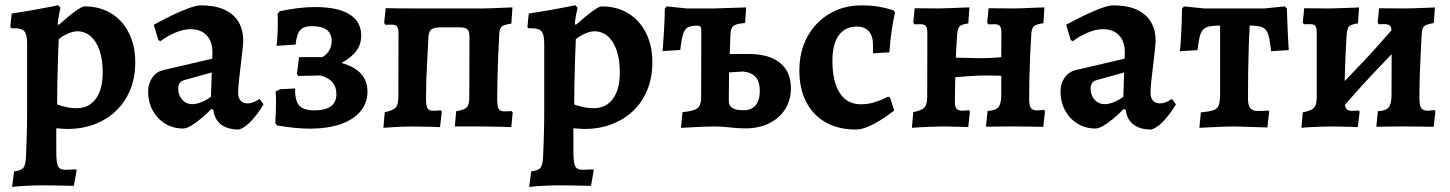

<svg xmlns="http://www.w3.org/2000/svg" viewBox="-20 -494 5663 750"><path d="M27 236.1 35.2 175.4Q63.6 172.4 72.2 160.2Q80.8 148.1 81.7 112.5Q82.6 93.3 83.5 65.7Q84.5 38.1 85.2 9.3Q85.9 -19.5 85.9 -41.4V-324Q85.9 -358.5 75.6 -371.1Q65.3 -383.7 37.4 -383.7H24.1L20.2 -389L25.5 -441Q70.8 -447.9 112.5 -455.3Q154.2 -462.7 180.8 -468.1Q207.4 -473.6 207.4 -473.6L216.1 -463.8Q216.1 -463.8 211.9 -443.6Q207.7 -423.5 205.2 -401.2L209.2 -396.5Q248.7 -432 274.7 -450.5Q300.7 -469.1 309.9 -469.1Q369.7 -469.1 414 -441.9Q458.4 -414.8 483.3 -365.5Q508.3 -316.2 508.3 -250.5Q508.3 -191.5 488.8 -143.5Q469.3 -95.6 433.7 -61.4Q398 -27.2 349.7 -8.7Q301.3 9.7 243.5 9.7Q236 9.7 225.8 9Q215.6 8.2 207.7 7.6Q199.8 7.1 199.8 7.1Q199.8 29.4 199.9 52.9Q199.9 76.4 199.9 99.7Q199.9 139 206.3 154.1Q212.6 169.3 236.6 169.3Q247.3 169.3 259.9 168.3Q272.5 167.4 276.9 167.4L279.3 171.3L268.6 231.8Q262 231.8 247.8 231.6Q233.5 231.4 215.9 230.9Q198.3 230.5 180.2 230.2Q162.2 230 147.9 230Q120.4 230 92.2 231.3Q64.1 232.5 45.6 234.3Q27 236.1 27 236.1ZM278.7 -71.4Q327.2 -71.4 354.2 -107.9Q381.2 -144.4 381.2 -211.6Q381.2 -261.3 368.9 -297.1Q356.6 -332.8 334 -352.3Q311.5 -371.8 281.7 -371.8Q267.1 -371.8 247.1 -363.5Q227.2 -355.2 209.3 -341.3Q207.7 -302.1 206.2 -256.9Q204.6 -211.8 203.9 -167.4Q203.1 -123 203.1 -85.9Q214.1 -81.5 235.2 -76.5Q256.4 -71.4 278.7 -71.4Z M913 12Q869 12 843.3 -7.8Q817.6 -27.6 813.2 -65.4L805.6 -68.2Q785.6 -47.8 764.8 -30.5Q744 -13.3 725.9 -2.6Q707.8 8 695.1 8Q656.3 8 625.3 -10.9Q594.3 -29.9 576.4 -62.8Q558.6 -95.8 558.6 -136.7Q558.6 -167.6 574.6 -190.5Q590.7 -213.4 616.5 -219.9L809.2 -264.7L809.8 -289.3Q809.8 -332.1 787.2 -356Q764.7 -380 724.5 -380Q696.5 -380 664.4 -366.3Q632.2 -352.6 606.7 -333.1L598.6 -337.5L580.7 -397.2Q610.3 -413.5 646.4 -431.4Q682.5 -449.2 714.8 -461.1Q747.2 -473 764 -473Q822.5 -473 859.1 -455Q895.7 -437.1 912.9 -406.5Q930.1 -376 930.1 -336.8Q930.1 -324.3 927.1 -297.1Q924.2 -269.9 920.2 -237.7Q916.2 -205.6 913.2 -176.7Q910.3 -147.7 910.3 -130.7Q910.3 -111.9 919.9 -101Q929.6 -90.1 945.9 -90.1Q959.3 -90.1 972.9 -96.1Q986.5 -102.2 994.1 -107.5L1009.5 -86.5Q999.2 -68.5 983.3 -47.3Q967.3 -26.1 949.2 -9.6Q931.1 6.9 913 12ZM732 -87.1Q747.4 -87.1 767.7 -95.4Q788 -103.7 804 -116.1L807.2 -210.9L700.1 -181.2Q676.1 -174.4 676.1 -148.2Q676.1 -122.5 691.5 -104.8Q706.9 -87.1 732 -87.1Z M1189.4 8.5Q1135.9 8.5 1062 -4L1055.3 -12.7Q1056.8 -38.9 1057.5 -59.3Q1058.2 -79.7 1058.2 -98.6Q1058.1 -117.4 1056.6 -136.7L1074.9 -145.4L1132.7 -148.5Q1131.7 -101.2 1148.5 -82.1Q1165.4 -62.9 1207.9 -62.9Q1294.1 -62.9 1294.1 -126.6Q1294.1 -182.7 1231.5 -199.3L1145 -197.2L1139.9 -204.9L1148.2 -270.8L1238.8 -270.7Q1256.4 -280.8 1266 -297Q1275.6 -313.3 1275.6 -333.5Q1275.6 -362.2 1256.7 -377Q1237.9 -391.9 1198.7 -391.9Q1166.4 -391.9 1152.8 -376.8Q1139.2 -361.8 1134.6 -319.9L1060.3 -315Q1063.3 -336.9 1064.5 -370.2Q1065.8 -403.5 1064.7 -441.1L1073.2 -450.2Q1115.2 -459 1147.7 -462.7Q1180.3 -466.4 1212.3 -466.4Q1299.4 -466.4 1345.2 -438Q1391 -409.7 1391 -355.3Q1391 -321.6 1372.3 -295.6Q1353.5 -269.7 1313.9 -248Q1365.2 -233.9 1390.3 -205.8Q1415.4 -177.8 1415.4 -136.3Q1415.4 -91.8 1388.2 -59.2Q1361 -26.5 1310.5 -9Q1259.9 8.5 1189.4 8.5Z M1477.5 5.2 1483 -55.7Q1515.3 -62.2 1525.7 -74Q1536.1 -85.7 1536.1 -115.2L1536.7 -360.7Q1536.7 -383.7 1530.9 -390.8Q1525.1 -397.8 1509.6 -397.8Q1505.6 -397.8 1498.4 -397.5Q1491.3 -397.3 1485.4 -397.3L1480.6 -404.4L1486.6 -462Q1511.6 -461.6 1540.5 -461.3Q1569.4 -461 1594.3 -461H1870.9Q1883.5 -461 1911.7 -462.3Q1939.9 -463.6 1981.8 -465.1L1977.5 -401.8Q1949.2 -397.8 1940.6 -390.8Q1931.9 -383.7 1930.4 -363.7Q1927.7 -318.1 1925.9 -272.7Q1924.2 -227.2 1923.2 -185.5Q1922.2 -143.9 1922.2 -107.9Q1922.2 -78.6 1927.8 -68.8Q1933.4 -59 1949.6 -59Q1956.8 -59 1965 -59.3Q1973.2 -59.6 1978.3 -60.1L1982.7 -54.9L1977.3 2.5Q1959.2 1.5 1936.7 1.2Q1914.3 1 1894.7 0.5Q1875.1 0 1863.4 0H1756.6L1762.1 -59.8Q1792.7 -64.2 1803 -74.5Q1813.2 -84.8 1813.2 -112.7L1813.8 -350.9Q1813.8 -373.9 1804.5 -380.6Q1795.2 -387.3 1773.6 -387.3H1704.7Q1677.7 -387.3 1666.7 -380.3Q1655.7 -373.3 1653.7 -352.4Q1651.2 -303 1648.9 -260.3Q1646.6 -217.7 1645.3 -180.5Q1644.1 -143.4 1644.1 -110.2Q1644.1 -80.8 1649.9 -71.1Q1655.8 -61.3 1672.1 -61.3Q1680.7 -61.3 1688.8 -61.8Q1696.9 -62.3 1701.5 -63.3L1705.8 -58L1698.8 2.5Q1681.2 1.5 1659.2 1.2Q1637.2 1 1617.6 0.5Q1598 0 1585.9 0Q1569.4 0 1539.6 1.3Q1509.7 2.6 1477.5 5.2Z M2047 236.1 2055.2 175.4Q2083.6 172.4 2092.2 160.2Q2100.8 148.1 2101.7 112.5Q2102.6 93.3 2103.5 65.7Q2104.5 38.1 2105.2 9.3Q2105.9 -19.5 2105.9 -41.4V-324Q2105.9 -358.5 2095.6 -371.1Q2085.3 -383.7 2057.4 -383.7H2044.1L2040.2 -389L2045.5 -441Q2090.8 -447.9 2132.5 -455.3Q2174.2 -462.7 2200.8 -468.1Q2227.4 -473.6 2227.4 -473.6L2236.1 -463.8Q2236.1 -463.8 2231.9 -443.6Q2227.7 -423.5 2225.2 -401.2L2229.2 -396.5Q2268.7 -432 2294.7 -450.5Q2320.7 -469.1 2329.9 -469.1Q2389.7 -469.1 2434 -441.9Q2478.4 -414.8 2503.3 -365.5Q2528.3 -316.2 2528.3 -250.5Q2528.3 -191.5 2508.8 -143.5Q2489.3 -95.6 2453.7 -61.4Q2418 -27.2 2369.7 -8.7Q2321.3 9.7 2263.5 9.7Q2256 9.7 2245.8 9Q2235.6 8.2 2227.7 7.6Q2219.8 7.1 2219.8 7.1Q2219.8 29.4 2219.9 52.9Q2219.9 76.4 2219.9 99.7Q2219.9 139 2226.3 154.1Q2232.6 169.3 2256.6 169.3Q2267.3 169.3 2279.9 168.3Q2292.5 167.4 2296.9 167.4L2299.3 171.3L2288.6 231.8Q2282 231.8 2267.8 231.6Q2253.5 231.4 2235.9 230.9Q2218.3 230.5 2200.2 230.2Q2182.2 230 2167.9 230Q2140.4 230 2112.2 231.3Q2084.1 232.5 2065.6 234.3Q2047 236.1 2047 236.1ZM2298.7 -71.4Q2347.2 -71.4 2374.2 -107.9Q2401.2 -144.4 2401.2 -211.6Q2401.2 -261.3 2388.9 -297.1Q2376.6 -332.8 2354 -352.3Q2331.5 -371.8 2301.7 -371.8Q2287.1 -371.8 2267.1 -363.5Q2247.2 -355.2 2229.3 -341.3Q2227.7 -302.1 2226.2 -256.9Q2224.6 -211.8 2223.9 -167.4Q2223.1 -123 2223.1 -85.9Q2234.1 -81.5 2255.2 -76.5Q2276.4 -71.4 2298.7 -71.4Z M2890.8 7.5Q2861.7 7.5 2831 3.7Q2800.3 0 2770 0Q2749.8 0 2714.2 1.5Q2678.6 2.9 2640 5.4L2646 -55.9Q2690 -59.9 2704.4 -71.4Q2718.9 -82.8 2718.9 -113.3L2719.4 -372.5Q2719.4 -385.7 2716.2 -389.7Q2713 -393.8 2703.1 -393.8Q2679 -393.8 2666.3 -386.7Q2653.6 -379.6 2647.7 -359.3Q2641.8 -338.9 2637.2 -298.8L2568.5 -294.4Q2570.5 -322.4 2571.8 -344.9Q2573 -367.4 2574.4 -386.5Q2575.7 -405.7 2576.2 -423.4Q2576.8 -441.2 2576.8 -460.2L2584.6 -469L2662.2 -461H2768.8L2894.8 -465L2890.4 -404.2Q2857.6 -401.6 2846.2 -393.6Q2834.9 -385.6 2833.5 -363.5L2830.4 -283.1H2904.5Q2983.9 -283.1 3026.7 -248.6Q3069.4 -214 3069.4 -149.6Q3069.4 -103.1 3047.2 -67.8Q3024.9 -32.5 2984.8 -12.5Q2944.7 7.5 2890.8 7.5ZM2884.3 -63.4Q2915.8 -63.4 2931.9 -83.1Q2948 -102.8 2948 -139Q2948 -174.2 2932.7 -192.3Q2917.4 -210.4 2883.7 -214.7L2827.9 -211.1L2826.8 -102.1Q2826.3 -82.1 2839.8 -72.7Q2853.3 -63.4 2884.3 -63.4Z M3322.3 12Q3254.8 12 3205.3 -16.2Q3155.8 -44.4 3129.1 -95.9Q3102.5 -147.4 3102.5 -218.5Q3102.5 -292.7 3133.6 -350Q3164.8 -407.3 3219.8 -440.1Q3274.8 -473 3345.6 -473Q3383.1 -473 3411.4 -468.1Q3439.7 -463.1 3455.9 -457.9Q3472.1 -452.7 3472.1 -452.7L3476 -443.9Q3476 -443.9 3471.5 -422.7Q3467 -401.5 3462 -366.4Q3457 -331.3 3454.1 -289.6L3390.1 -285.7V-319Q3390.1 -353.7 3373.7 -371.9Q3357.3 -390.2 3327.1 -390.2Q3280.9 -390.2 3256.3 -355.9Q3231.6 -321.6 3231.6 -256.5Q3231.6 -174.5 3260.5 -130.5Q3289.3 -86.6 3342.8 -86.6Q3370.4 -86.6 3394.8 -94.2Q3419.2 -101.8 3434.1 -109.1Q3449.1 -116.4 3449.1 -116.4L3456.9 -113.1L3472.8 -62.2Q3472.8 -62.2 3458.1 -51.1Q3443.5 -40 3420.1 -25.1Q3396.8 -10.3 3370.6 0.9Q3344.4 12 3322.3 12Z M3542.1 5.2 3547.5 -56.2Q3580.3 -62.2 3591.1 -74Q3601.9 -85.7 3601.9 -115.6L3602.5 -362.3Q3602.5 -384.4 3597 -391.9Q3591.5 -399.4 3574.9 -399.4Q3568.8 -399.4 3561.4 -399.1Q3554 -398.8 3552.2 -398.8L3547.5 -406L3552.9 -461.6Q3559.7 -461.6 3576.5 -461.6Q3593.3 -461.6 3612.7 -461.3Q3632 -461 3645.7 -461Q3662.7 -461 3687.1 -462.1Q3711.5 -463.1 3733.7 -464.1Q3756 -465.1 3766.8 -465.1L3762.5 -402.5Q3734.6 -398.5 3727.6 -390.3Q3720.5 -382.1 3718.5 -355.7L3713.5 -268.7L3805.5 -266.8Q3833.1 -266.8 3851.6 -267.8Q3870.1 -268.9 3891.2 -270.5L3891.7 -362.3Q3891.7 -384.8 3886.2 -392.1Q3880.7 -399.4 3864.2 -399.4Q3858.5 -399.4 3850.6 -399.1Q3842.7 -398.8 3840.4 -398.8L3836.2 -406L3841.6 -461.6Q3850.2 -461.6 3869.2 -461.6Q3888.3 -461.6 3909.1 -461.3Q3929.9 -461 3943.8 -461Q3959.1 -461 3982.5 -462.1Q4006 -463.1 4027.7 -464.1Q4049.4 -465.1 4059.7 -465.1L4055.8 -403.4Q4027.8 -399.4 4019.3 -392.1Q4010.7 -384.8 4008.7 -364.4Q4006.2 -324.6 4004.1 -279.3Q4002.1 -234 4001.1 -189.9Q4000.1 -145.8 4000.1 -107.7Q4000.1 -83.1 4006.6 -72.9Q4013.1 -62.6 4030.7 -62.6Q4039.6 -62.6 4047.8 -63.7Q4056.1 -64.7 4057.9 -65.2L4062.1 -58.9L4055.1 1.5Q4048.8 1.5 4029.6 1Q4010.4 0.5 3986.3 0.3Q3962.2 0 3940.5 0Q3927.5 0 3905 0Q3882.5 0 3861.7 0.5Q3840.8 1 3831.3 1L3837.9 -60.7Q3868.3 -61.7 3879.7 -75.1Q3891.2 -88.4 3891.2 -123.7V-198Q3889.4 -198 3875.5 -198.5Q3861.6 -199 3844.7 -199Q3827.9 -199 3815.4 -199Q3808.2 -199 3793.2 -198.2Q3778.2 -197.4 3760.8 -196.2Q3743.3 -194.9 3729.7 -193.9Q3716 -192.9 3711.5 -192.4L3710 -106.1Q3709 -80.8 3715 -71.3Q3721.1 -61.7 3737.8 -61.7Q3748 -61.7 3756.2 -62.5Q3764.5 -63.3 3764.9 -63.7L3768.7 -58.5L3762.2 2.5Q3752.7 2 3734.1 1.5Q3715.5 1 3696.3 0.5Q3677.1 0 3664 0Q3644.3 0 3618.6 1Q3592.9 2.1 3571.8 3.1Q3550.7 4.2 3542.1 5.2Z M4477 12Q4433 12 4407.3 -7.8Q4381.6 -27.6 4377.2 -65.4L4369.6 -68.2Q4349.6 -47.8 4328.8 -30.5Q4308 -13.3 4289.9 -2.6Q4271.8 8 4259.1 8Q4220.3 8 4189.3 -10.9Q4158.3 -29.9 4140.4 -62.8Q4122.6 -95.8 4122.6 -136.7Q4122.6 -167.6 4138.6 -190.5Q4154.7 -213.4 4180.5 -219.9L4373.2 -264.7L4373.8 -289.3Q4373.8 -332.1 4351.2 -356Q4328.7 -380 4288.5 -380Q4260.5 -380 4228.4 -366.3Q4196.2 -352.6 4170.7 -333.1L4162.6 -337.5L4144.7 -397.2Q4174.3 -413.5 4210.4 -431.4Q4246.5 -449.2 4278.8 -461.1Q4311.2 -473 4328 -473Q4386.5 -473 4423.1 -455Q4459.7 -437.1 4476.9 -406.5Q4494.1 -376 4494.1 -336.8Q4494.1 -324.3 4491.1 -297.1Q4488.2 -269.9 4484.2 -237.7Q4480.2 -205.6 4477.2 -176.7Q4474.3 -147.7 4474.3 -130.7Q4474.3 -111.9 4483.9 -101Q4493.6 -90.1 4509.9 -90.1Q4523.3 -90.1 4536.9 -96.1Q4550.5 -102.2 4558.1 -107.5L4573.5 -86.5Q4563.2 -68.5 4547.3 -47.3Q4531.3 -26.1 4513.2 -9.6Q4495.1 6.9 4477 12ZM4296 -87.1Q4311.4 -87.1 4331.7 -95.4Q4352 -103.7 4368 -116.1L4371.2 -210.9L4264.1 -181.2Q4240.1 -174.4 4240.1 -148.2Q4240.1 -122.5 4255.5 -104.8Q4270.9 -87.1 4296 -87.1Z M4664.9 5.4 4670.9 -55Q4703.7 -58 4719.7 -63.5Q4735.7 -69 4740.8 -83.5Q4746 -98 4746 -125.2V-394.4Q4719.2 -393.9 4703.5 -390.7Q4687.7 -387.5 4678.9 -377.4Q4670 -367.3 4665.7 -348.3Q4661.3 -329.4 4657.6 -298.3L4588.9 -293.9Q4590 -303.2 4591.6 -321.7Q4593.1 -340.1 4594.2 -364Q4595.2 -388 4596.2 -413.1Q4597.2 -438.2 4597.2 -460.2L4605 -469L4683.8 -461H4919.3L4999 -469L5006.8 -460.2Q5007.8 -427.7 5009.2 -393.2Q5010.5 -358.7 5012.1 -332.6Q5013.7 -306.5 5014.2 -298.3L4945.5 -293.9Q4941.4 -327.4 4937.3 -347Q4933.1 -366.6 4925.3 -376.5Q4917.5 -386.4 4902.5 -390.1Q4887.5 -393.9 4861.8 -394.4Q4859.7 -362.4 4858.1 -315.8Q4856.5 -269.2 4855.7 -215.8Q4854.9 -162.4 4854.9 -109.3Q4854.9 -82.4 4864 -71.4Q4873.1 -60.4 4894.6 -60.4Q4908.1 -60.4 4919.8 -61.1Q4931.5 -61.8 4934.8 -62.4L4937.7 -58.5L4930.7 3.9Q4923.6 3.9 4906.7 3.2Q4889.8 2.5 4869.3 2Q4848.7 1.5 4829.1 0.7Q4809.4 0 4796.7 0Q4782.6 0 4763.2 0.7Q4743.9 1.5 4723.9 2.4Q4703.9 3.4 4687.7 4.1Q4671.5 4.8 4664.9 5.4Z M5216.5 -64.4 5169.5 -114.4Q5239.3 -182.5 5307 -254.9Q5374.8 -327.3 5438.6 -403.3L5486 -353.3Q5415.8 -283.3 5348 -211.2Q5280.2 -139.1 5216.5 -64.4ZM5063.6 5.2 5069.1 -55.3Q5102.7 -61.3 5113.1 -73.1Q5123.5 -84.8 5123.5 -115.3L5123.6 -362.6Q5123.6 -385.6 5118.3 -392.7Q5113 -399.7 5096 -399.7Q5089.5 -399.7 5081.6 -399.5Q5073.7 -399.2 5073.7 -399.2L5069 -406.3L5074.5 -461.6Q5074.5 -461.6 5091.3 -461.6Q5108.2 -461.6 5130.5 -461.3Q5152.8 -461 5168.7 -461Q5182.9 -461 5203.2 -461.8Q5223.4 -462.6 5243.1 -463.1Q5262.8 -463.6 5275.8 -464.3Q5288.9 -465.1 5288.9 -465.1L5284.6 -402.8Q5257.2 -398.8 5249.6 -390.6Q5242.1 -382.4 5240.1 -356.1Q5238.1 -320.2 5236 -278.1Q5234 -235.9 5232.9 -192.6Q5231.9 -149.3 5231.9 -109.7Q5231.9 -80.4 5238.2 -70.6Q5244.6 -60.8 5261.9 -60.8Q5271.5 -60.8 5279.2 -61.8Q5287 -62.8 5287 -62.8L5291.3 -57.6L5283.8 2.5Q5283.8 2.5 5273 2Q5262.1 1.5 5246.1 1.2Q5230.2 1 5214.1 0.5Q5198 0 5187.1 0Q5164.1 0 5135.3 1Q5106.4 2.1 5085.3 3.4Q5064.2 4.6 5063.6 5.2ZM5580.1 1.5Q5580.1 1.5 5562 1Q5543.9 0.5 5517.3 0.3Q5490.7 0 5464.9 0Q5453.1 0 5434.9 0Q5416.7 0 5398.5 0.5Q5380.3 1 5368.2 1Q5356.2 1 5356.2 1L5362.3 -59.8Q5392.7 -60.8 5404.2 -74.2Q5415.7 -87.5 5415.7 -122.8L5416.3 -362.6Q5416.3 -384.7 5410.4 -392.2Q5404.6 -399.7 5388.1 -399.7Q5381.6 -399.7 5373.7 -399.5Q5365.9 -399.2 5365.9 -399.2L5361.6 -406.3L5367.1 -461.6Q5367.1 -461.6 5385.4 -461.6Q5403.7 -461.6 5428 -461.3Q5452.2 -461 5468.8 -461Q5482.4 -461 5501.8 -461.8Q5521.2 -462.6 5540.5 -463.1Q5559.9 -463.6 5572.5 -464.3Q5585.2 -465.1 5585.2 -465.1L5580.8 -403.7Q5553.3 -399.7 5544.2 -392.5Q5535.2 -385.2 5533.7 -364.7Q5531.7 -327.6 5529.5 -283.5Q5527.2 -239.4 5525.9 -194.9Q5524.6 -150.4 5524.6 -109.7Q5524.6 -82.6 5531.4 -72.2Q5538.2 -61.7 5556.3 -61.7Q5566.4 -61.7 5574.9 -63Q5583.3 -64.3 5583.3 -64.3L5587.1 -58Z"/></svg>

Font: Alegreya
Style: Regular
Weight: 400
Designer: Juan Pablo del Peral
Foundry: Huerta Tipografica
Version: Version 2.009